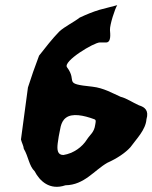

<svg xmlns="http://www.w3.org/2000/svg" viewBox="-20 -740 589 742"><path d="M61 -201C64 -188 71 -177 72 -165C90 -135 92 -99 114 -78C133 -41 172 -3 233 -24C306 -25 344 -82 395 -111C433 -128 464 -149 484 -171C507 -203 543 -238 546 -279C556 -313 540 -326 517 -333C492 -344 470 -360 446 -366C414 -380 381 -400 337 -405C219 -417 282 -423 239 -480C222 -503 343 -576 366 -576H387C411 -573 406 -609 405 -624C404 -644 424 -706 433 -720L364 -702C338 -694 316 -685 288 -672C265 -654 229 -637 209 -618C184 -593 153 -553 131 -525L108 -462L88 -402ZM203 -186 207 -213C213 -236 212 -268 235 -285C259 -303 302 -295 345 -279C352 -276 350 -270 348 -258C344 -228 328 -220 316 -201C298 -172 264 -147 225 -141C202 -141 200 -161 203 -186Z"/></svg>

Font: Yuck
Style: It
Weight: 400
Version: Version Bleh